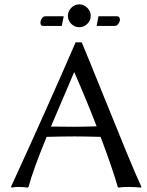

<svg xmlns="http://www.w3.org/2000/svg" viewBox="-20 -851 669 874"><path d="M428.2 -776.9H512.2Q519 -776.9 522.5 -772.5Q525.9 -768.1 525.9 -762.2Q525.9 -752.4 518.8 -742.7Q511.7 -732.9 502.9 -732.9H419.9ZM261.2 -732.9H175.8Q164.1 -732.9 164.1 -748Q164.1 -757.3 170.7 -767.1Q177.2 -776.9 186 -776.9H270ZM304.4 -742.4Q289.1 -757.8 289.1 -778.8Q289.1 -799.8 304.4 -815.4Q319.8 -831.1 340.8 -831.1Q361.8 -831.1 377.4 -815.4Q393.1 -799.8 393.1 -778.8Q393.1 -757.8 377.4 -742.4Q361.8 -727.1 340.8 -727.1Q319.8 -727.1 304.4 -742.4ZM316.9 -273.9Q358.4 -273.9 419.9 -275.9Q377.4 -386.7 318.8 -521H316.9L211.9 -274.9Q228.5 -274.9 265.6 -274.4Q302.7 -273.9 316.9 -273.9ZM624 0 621.1 2.9Q595.7 0 565.9 0Q536.1 0 520 2.9L516.1 0Q493.2 -81.1 438 -228Q361.8 -230 319.8 -230Q268.1 -230 191.9 -228V-227.1Q129.4 -74.7 109.9 0L106 2.9Q87.9 0 64 0Q49.8 0 33.2 2.9L29.8 0Q186 -339.8 324.2 -658.2H352.1Q386.7 -575.7 447.5 -424.6Q508.3 -273.4 555.2 -159.7Q602.1 -45.9 624 0Z"/></svg>

Font: Linear Smooth
Style: Regular
Weight: 400
Designer: Philipp H. Poll, Flanker
Foundry: Philipp H. Poll, reworked by Flanker
Version: Version 1.061 | FøM Fix